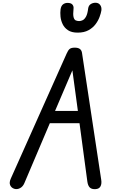

<svg xmlns="http://www.w3.org/2000/svg" viewBox="-20 -1342 834 1362"><path d="M80.5 -3Q60 -10 52 -28.8Q44 -47.5 57 -76L453 -962.5Q462.5 -984.5 473.5 -994.2Q484.5 -1004 510 -1004Q535 -1004 547.2 -994.2Q559.5 -984.5 562 -965L698 -67Q702.5 -38.5 693 -20.2Q683.5 -2 658.5 -0.5Q630.5 1.5 617 -11.8Q603.5 -25 599.5 -55L544 -468H333.5L152.5 -42Q142 -17.5 121.5 -7Q101 3.5 80.5 -3ZM370.5 -555H532.5L493.5 -843ZM531 -1110.5Q488 -1110.5 462.5 -1127.5Q437 -1144.5 424.5 -1170.5Q412 -1196.5 409.2 -1224.2Q406.5 -1252 409.5 -1274.5Q413 -1300 426.8 -1310.8Q440.5 -1321.5 459 -1321.5Q484 -1321.5 494 -1309.2Q504 -1297 501.5 -1279.5Q497 -1238 502 -1219.8Q507 -1201.5 518 -1197Q529 -1192.5 541.5 -1192.5Q554 -1192.5 567 -1199Q580 -1205.5 590.5 -1224.8Q601 -1244 605.5 -1282.5Q608.5 -1303 623.5 -1312.8Q638.5 -1322.5 657.5 -1322.5Q679.5 -1322.5 691 -1306.2Q702.5 -1290 699 -1266.5Q696 -1248 686.2 -1221.5Q676.5 -1195 657.5 -1169.8Q638.5 -1144.5 607.5 -1127.5Q576.5 -1110.5 531 -1110.5Z"/></svg>

Font: Edu SA Hand Medium
Style: Regular
Weight: 500
Designer: Tina and Corey Anderson, Eben Sorkin, Mirko Velimirovic
Foundry: Google for Education
Version: Version 2.000